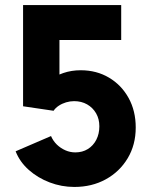

<svg xmlns="http://www.w3.org/2000/svg" viewBox="-20 -740 602 768"><path d="M277.3 7.8Q226.1 7.8 178.7 -10.3Q131.3 -28.3 95.2 -60.3Q59.1 -92.3 42.5 -134.8L184.1 -195.8Q192.4 -176.3 207.5 -161.6Q222.7 -147 241.7 -138.7Q260.7 -130.4 281.2 -130.4Q309.6 -130.4 331.3 -143.8Q353 -157.2 365.2 -180.9Q377.4 -204.6 377.4 -234.9Q377.4 -264.2 364.3 -286.9Q351.1 -309.6 328.4 -322.5Q305.7 -335.4 276.4 -335.4Q260.3 -335.4 244.1 -330.6Q228 -325.7 215.1 -317.1Q202.1 -308.6 194.3 -296.9L72.3 -314.9V-719.7H464.8V-580.1H217.8V-371.1L184.6 -420.4Q200.2 -436.5 232.9 -447.8Q265.6 -459 302.7 -459Q366.2 -459 416 -429.4Q465.8 -399.9 494.4 -348.1Q522.9 -296.4 522.9 -230Q522.9 -160.6 490.7 -106.9Q458.5 -53.2 403.1 -22.7Q347.7 7.8 277.3 7.8Z"/></svg>

Font: Reddit Mono ExtraBold
Style: Regular
Weight: 800
Monospace: yes
Designer: Stephen Hutchings
Foundry: Reddit
Version: Version 1.014